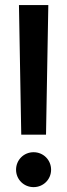

<svg xmlns="http://www.w3.org/2000/svg" viewBox="-20 -748 271 776"><path d="M65.9 -203.6H166L175.3 -727.5H56.6ZM115.7 8.3C155.3 8.3 186.5 -22.9 186.5 -62C186.5 -101.6 155.3 -132.8 115.7 -132.8C76.2 -132.8 44.9 -101.6 44.9 -62C44.9 -22.9 76.2 8.3 115.7 8.3Z"/></svg>

Font: Raveo Display Display Medium
Style: Regular
Weight: 500
Designer: Jakub Foglar, Rasmus Andersson (Inter)
Foundry: Jakubfoglar.com
Version: Version 1.100;Glyphs 3.2.3 (3260)